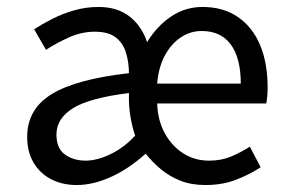

<svg xmlns="http://www.w3.org/2000/svg" viewBox="-20 -519 825 551"><path d="M200 12Q159 12 127 -4.5Q95 -21 76.5 -52Q58 -83 58 -126Q58 -206 128.5 -249Q199 -292 350 -309Q350 -339 342 -366.5Q334 -394 313 -411Q292 -428 252 -428Q214 -428 177.5 -411.5Q141 -395 112 -376L78 -435Q101 -450 130.5 -465Q160 -480 193.5 -489.5Q227 -499 263 -499Q317 -499 352 -471.5Q387 -444 402 -398Q431 -445 471.5 -472Q512 -499 561 -499Q621 -499 663 -470Q705 -441 726.5 -389.5Q748 -338 748 -268Q748 -255 747 -243Q746 -231 744 -222H431Q433 -172 453.5 -135.5Q474 -99 506.5 -78.5Q539 -58 580 -58Q615 -58 642.5 -69.5Q670 -81 697 -98L728 -39Q696 -18 657 -3Q618 12 569 12Q529 12 497.5 -0.5Q466 -13 441.5 -33.5Q417 -54 398 -78Q349 -34 298 -11Q247 12 200 12ZM226 -58Q259 -58 298 -77Q337 -96 368 -130Q361 -149 356 -175Q351 -201 350 -228V-252Q237 -238 189.5 -208.5Q142 -179 142 -133Q142 -93 166.5 -75.5Q191 -58 226 -58ZM431 -279H671Q671 -352 642.5 -391Q614 -430 559 -430Q526 -430 498.5 -411.5Q471 -393 453 -359.5Q435 -326 431 -279Z"/></svg>

Font: Assistant ExtraLight Medium
Style: Regular
Weight: 500
Version: Version 3.000